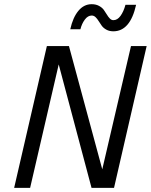

<svg xmlns="http://www.w3.org/2000/svg" viewBox="-20 -914 736 934"><path d="M531.2 -761.7Q512.2 -761.7 497.8 -769.5Q483.4 -777.3 475.1 -788.6Q466.8 -799.8 460 -811.3Q453.1 -822.8 444.8 -830.6Q436.5 -838.4 426.3 -838.4Q407.2 -838.4 392.6 -818.6Q377.9 -798.8 371.1 -771.5H321.8Q334.5 -829.1 361.3 -861.3Q388.2 -893.6 425.8 -893.6Q446.3 -893.6 461.4 -885.5Q476.6 -877.4 484.9 -866Q493.2 -854.5 499.8 -843.3Q506.3 -832 514.2 -824Q522 -815.9 531.7 -815.9Q551.3 -815.9 566.4 -836.9Q581.5 -857.9 590.3 -890.6H642.1Q613.3 -761.7 531.2 -761.7ZM48.8 0 208 -689.9H315.4L477.5 -90.3L617.2 -689.9H693.4L534.7 0H425.3L265.6 -600.6L126.5 0Z"/></svg>

Font: HK Grotesk Italic
Style: Regular
Weight: 400
Italic angle: -13°
Designer: Alfredo Marco Pradil and Stefan Peev
Foundry: Hanken Design Co.
Version: Version 1.000;PS 001.000;hotconv 1.0.88;makeotf.lib2.5.64775